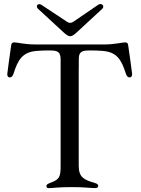

<svg xmlns="http://www.w3.org/2000/svg" viewBox="-20 -954 718 979"><path d="M29.8 -559.3C39.1 -559.3 45.1 -566.1 49 -578.5C71.7 -649.1 93.8 -688.9 168.7 -694.6C191.1 -696.4 209.2 -696.7 227.6 -696.7C234 -696.7 240.4 -696.7 246.8 -696.4C278.8 -694.6 288.7 -683.6 289.1 -651.6V-110.4C289.1 -51.8 284.1 -39.4 237.2 -22C220.9 -16 216.6 -11.7 216.6 -5C216.6 1.8 220.9 5.3 229.8 5.3C247.9 5.3 274.5 0 345.5 0C413 0 437.5 5 464.5 5C476.6 5 480.8 0.4 480.8 -6.4C480.8 -12.4 476.9 -17.4 461.6 -21.7C411.2 -36.6 381.4 -47.9 381.4 -108.3V-606.2H381.7V-651.6C381.7 -683.6 391.7 -694.6 423.7 -696.4C430 -696.7 436.4 -696.7 442.8 -696.7C461.3 -696.7 479.4 -696.4 501.8 -694.6C577.1 -688.9 599.1 -649.1 621.8 -578.5C625.7 -566.1 631.4 -559.3 641 -559.3C648.4 -559.3 653.8 -564.6 653.8 -576.3C653.8 -582 634.9 -716.6 633.2 -725.1C631.7 -734 627.5 -737.9 617.9 -737.9C601.6 -737.9 566.4 -727.3 509.2 -727.3H161.6C104.4 -727.3 68.9 -737.9 52.9 -737.9C43 -737.9 39.1 -734 37.3 -725.1C35.9 -716.6 17 -582 17 -576.3C17 -564.6 22 -559.3 29.8 -559.3ZM174 -909.1 303.3 -789.8C334.2 -761 344.1 -763.8 372.2 -789.8L501.4 -909.1C515.3 -921.5 499.3 -942.1 480.8 -929.7L354.4 -843.4C343 -835.6 333.1 -835.2 321.7 -843L191.8 -929C172.9 -941.1 159.8 -921.9 174 -909.1Z"/></svg>

Font: Margiela Serif Text
Style: Regular
Weight: 400
Designer: Andreas Faust, Stefan Endress
Version: Version 1.002;FEAKit 1.0